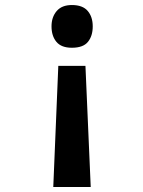

<svg xmlns="http://www.w3.org/2000/svg" viewBox="-20 -559 570 764"><path d="M266 -539Q309 -539 329 -515.5Q349 -492 349 -454Q349 -416 330 -392.5Q311 -369 266 -369Q224 -369 204.5 -392.5Q185 -416 185 -454Q185 -491 205.5 -515Q226 -539 266 -539ZM320 -297 341 185H192L212 -297Z"/></svg>

Font: Noto Sans Mono Condensed
Style: Bold
Weight: 700
Width: 3
Designer: Monotype Design Team
Foundry: Monotype Imaging Inc.
Version: Version 2.014